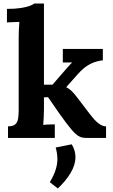

<svg xmlns="http://www.w3.org/2000/svg" viewBox="-20 -775 634 1079"><path d="M25 0V-65Q53 -65 65.5 -76Q78 -87 81.5 -107.5Q85 -128 85 -154V-565Q85 -583 86 -606.5Q87 -630 89 -652Q73 -651 51.5 -650.5Q30 -650 19 -649V-725Q65 -725 96.5 -730Q128 -735 147 -742Q166 -749 172 -755H227V-299H275L347 -382Q360 -396 368.5 -406Q377 -416 386 -424H333V-500H558V-436Q523 -432 496 -419.5Q469 -407 449.5 -390Q430 -373 416 -357L352 -285Q367 -278 381.5 -264.5Q396 -251 417 -223L484 -135Q490 -128 499.5 -116Q509 -104 521 -92.5Q533 -81 547 -73Q561 -65 576 -65V0H461Q429 0 405 -22.5Q381 -45 350 -87Q332 -111 312.5 -138.5Q293 -166 276.5 -190.5Q260 -215 250 -229L227 -228V-161Q227 -147 226 -121.5Q225 -96 223 -73Q239 -75 258 -75.5Q277 -76 288 -76V0ZM305 284 260 249Q283 210 293 178Q303 146 302.5 116Q302 86 293 54L383 36Q404 70 404 108Q404 152 376.5 197.5Q349 243 305 284Z"/></svg>

Font: Lora
Style: Weight 700
Weight: 700
Designer: Olga Karpushina, Alexei Vanyashin (Cyrillic)
Foundry: Cyreal
Version: Version 3.001